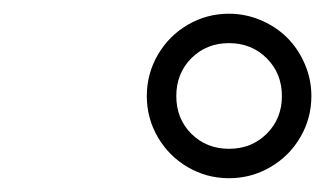

<svg xmlns="http://www.w3.org/2000/svg" viewBox="-20 -820 474 280"><path d="M314 -800Q338.1 -800 360.5 -790.5Q382.8 -781 398.9 -764.9Q415 -748.8 424.6 -726.4Q434.1 -704.1 434.1 -679.9Q434.1 -647.5 418 -619.9Q401.9 -592.3 374.1 -576.2Q346.4 -560.1 314 -560.1Q281.5 -560.1 253.9 -576.2Q226.3 -592.3 210.2 -619.9Q194.1 -647.5 194.1 -679.9Q194.1 -712.4 210.2 -740.1Q226.3 -767.8 253.9 -783.9Q281.5 -800 314 -800ZM259 -735Q237.1 -712.9 237.1 -679.9Q237.1 -647 259 -625Q281 -603 314 -603Q346.9 -603 369 -625Q391.1 -647 391.1 -679.9Q391.1 -712.9 369 -735Q346.9 -757.1 314 -757.1Q281 -757.1 259 -735Z"/></svg>

Font: Bodoni* 16
Style: Italic
Weight: 400
Italic angle: -13°
Version: Version 2.000